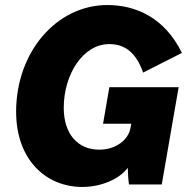

<svg xmlns="http://www.w3.org/2000/svg" viewBox="-20 -732 753 762"><path d="M307 10C381 10 454 -21 487 -66C488 -39 489 -19 492 0H622L689 -386H414L389 -241H501L497 -220C488 -178 441 -138 374 -138C288 -138 233 -201 233 -304C233 -435 308 -557 414 -557C480 -557 522 -518 548 -444L702 -522C633 -663 518 -712 406 -712C205 -712 44 -526 44 -289C44 -97 163 10 307 10Z"/></svg>

Font: Fixel Text 20240404 ExtraBold
Style: Italic
Weight: 800
Width: 4
Italic angle: -10°
Designer: AlfaBravo + MacPaw
Foundry: Kyrylo Tkachov, Marchela Mozhyna, Serhii Makarenko, Maria Weinstein, Zakhar Kryvoshyya
Version: Version 1.211;Glyphs 3.2 (3225)